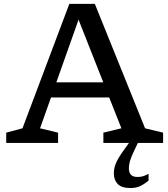

<svg xmlns="http://www.w3.org/2000/svg" viewBox="-20 -737 864 990"><path d="M672.5 38.5Q655.5 74.5 650 93.8Q644.5 113 644.5 131Q644.5 175.5 688.5 175.5Q703 175.5 714.8 172.5Q726.5 169.5 746 159.5V194.5Q718 216.5 698.5 224.5Q679 232.5 652 232.5Q606.5 232.5 586.8 211.5Q567 190.5 567 157Q567 133.5 576 108.8Q585 84 617 39L645 0H513V-53L606 -75.5L543 -234.5H243L186.5 -75.5L279.5 -53V0H12V-53L96 -75.5L337.5 -717H469L728 -75.5L821 -53V0H691ZM270.5 -312.5H512.5L385 -635.5Z"/></svg>

Font: Newsreader Caption
Style: Regular
Weight: 400
Designer: Hugues Gentile
Foundry: Production Type
Version: Version 1.001